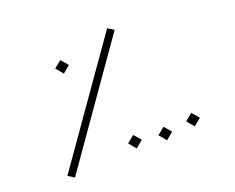

<svg xmlns="http://www.w3.org/2000/svg" viewBox="-95 -805 1158 948"><g transform="rotate(-15 484.0 -331.5)"><path d="M144 -14 522 -667 556 -650 178 4ZM223 -541 258 -575 293 -541 258 -506ZM780 -122 815 -156 850 -122 815 -87ZM475 -91 510 -125 545 -91 510 -56ZM630 -91 665 -125 700 -91 665 -56Z"/></g></svg>

Font: FiraGO UltraLight
Style: Regular
Weight: 200
Designer: bBox Type
Foundry: bBox Type GmbH
Version: Version 1.001